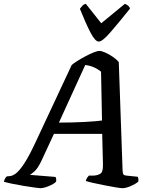

<svg xmlns="http://www.w3.org/2000/svg" viewBox="-58 -987 792 1007"><path d="M153 0Q147 0 122.5 -3.5Q98 -7 67 -12Q36 -17 7 -23Q-22 -29 -38 -34Q-35 -45 -30.5 -52Q-26 -59 -22 -62L-10 -63Q5 -63 23.5 -76Q42 -89 67.5 -127Q93 -165 128 -240L318 -646Q328 -655 348 -667.5Q368 -680 390.5 -692Q413 -704 433 -712Q453 -720 463 -720Q475 -720 495 -711Q515 -702 534.5 -688.5Q554 -675 565 -661L585 -91Q586 -76 590 -71.5Q594 -67 605 -66L664 -60Q666 -57 667.5 -50.5Q669 -44 667 -34Q653 -22 627.5 -11Q602 0 584 0Q575 0 548 -4.5Q521 -9 488.5 -15.5Q456 -22 429 -28Q402 -34 392 -38Q394 -47 399 -54.5Q404 -62 408 -66H433Q454 -67 468.5 -76Q483 -85 482 -125L478 -285H225L159 -143Q141 -105 123 -88.5Q105 -72 98 -70L233 -59Q239 -50 236 -34Q225 -22 198 -11Q171 0 153 0ZM251 -344Q325 -344 387.5 -347.5Q450 -351 477 -355L472 -611Q435 -641 389 -646ZM460 -769Q441 -769 416 -817.5Q391 -866 361 -941Q367 -948 373.5 -956Q380 -964 392 -967L473 -865L597 -967Q620 -958 624 -942Q563 -866 521 -817.5Q479 -769 460 -769Z"/></svg>

Font: Texturina 72pt 72pt SemiBold
Style: Italic
Weight: 600
Italic angle: -11°
Designer: Guillermo Torres Carreño
Foundry: Omnibus-Type
Version: Version 1.002; ttfautohint (v1.8.3)